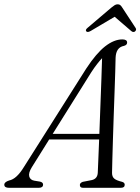

<svg xmlns="http://www.w3.org/2000/svg" viewBox="-56 -896 669 916"><path d="M96 -98.5Q79 -71 83.5 -54.2Q88 -37.5 107.5 -34L135 -29.5Q149.5 -26 149.5 -15.5Q149.5 0 129 0H-13Q-35.5 0 -35.5 -15Q-35.5 -27.5 -12.5 -35Q23 -41.5 58.5 -100L355.5 -569Q403 -641.5 445.5 -674.8Q488 -708 527.5 -708Q550.5 -708 550.5 -693Q550.5 -681 535 -677Q497.5 -670 495.5 -620.5Q495 -597 493.8 -553.8Q492.5 -510.5 490.5 -456Q488.5 -401.5 486.5 -343.2Q484.5 -285 482.8 -231Q481 -177 480 -135Q479 -93 478.5 -71Q478.5 -53 489 -44Q499.5 -35 526.5 -28.5Q539 -25 539 -14.5Q539 0 520 0H340Q325 0 325 -13.5Q325 -23.5 339 -28.5L382.5 -37Q409.5 -43.5 410.5 -73Q411.5 -95.5 413.2 -137Q415 -178.5 417 -230.5H178.5ZM379 -550.5 195.5 -257.5H418Q420.5 -322 423 -390.8Q425.5 -459.5 427.8 -519.8Q430 -580 431 -618.5Q421 -608 407.8 -591.2Q394.5 -574.5 379 -550.5ZM587.5 -745.5Q579 -740 569.5 -748.5L491 -816L377 -748.5Q362 -740 356 -746Q349.5 -753 361.5 -763L475 -859.5Q484 -867 490.8 -871.2Q497.5 -875.5 505.5 -875.5Q513.5 -875.5 518.2 -871.2Q523 -867 527.5 -859.5L591 -762.5Q594.5 -757.5 592.8 -752.8Q591 -748 587.5 -745.5Z"/></svg>

Font: Fraunces 72pt Soft Light
Style: Italic
Weight: 300
Italic angle: -16°
Version: Version 1.000;[b76b70a41]